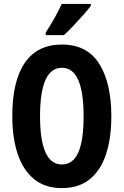

<svg xmlns="http://www.w3.org/2000/svg" viewBox="-20 -953 633 983"><path d="M550 -358Q550 -245 522.5 -162.5Q495 -80 439 -35Q383 10 297 10Q211 10 155 -35.5Q99 -81 71 -163.5Q43 -246 43 -359Q43 -539 107.5 -632Q172 -725 297 -725Q426 -725 488 -626.5Q550 -528 550 -358ZM185 -358Q185 -111 297 -111Q353 -111 380.5 -171.5Q408 -232 408 -358Q408 -606 297 -606Q185 -606 185 -358ZM445 -923Q432 -905 408 -878Q384 -851 357 -822.5Q330 -794 307 -773H214V-786Q240 -826 260.5 -863Q281 -900 296 -933H445Z"/></svg>

Font: Noto Sans Khmer UI ExtraCondensed
Style: Bold
Weight: 700
Width: 2
Designer: Danh Hong and the Monotype Design Team
Foundry: Monotype Imaging Inc.
Version: Version 2.002; ttfautohint (v1.8.4.7-5d5b)